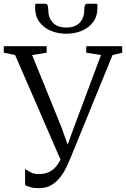

<svg xmlns="http://www.w3.org/2000/svg" viewBox="-31 -989 670 1022"><path d="M177.5 12.5Q147.5 12.5 131.2 7.5Q115 2.5 102.5 -3.5V-89Q115 -81 132.2 -71.8Q149.5 -62.5 175 -62.5Q209 -62.5 233 -74.8Q257 -87 274.2 -111.2Q291.5 -135.5 304.5 -170L298.5 -122.5L49.5 -696L-11 -708.5V-743H217.5V-708.5L140 -696L296 -312L340.5 -187L319 -191L363 -312L506.5 -696L428 -708.5V-743H619.5V-708.5L568 -696L346 -152Q337 -130.5 324 -102.2Q311 -74 291.5 -48Q272 -22 244.2 -4.8Q216.5 12.5 177.5 12.5ZM210 -969Q220 -969 223 -959Q226 -949 226 -935.5Q226 -894.5 250.2 -868.5Q274.5 -842.5 322 -842.5Q369.5 -842.5 393.5 -868.5Q417.5 -894.5 417.5 -935.5Q417.5 -949 420.5 -959Q423.5 -969 433 -969H486.5Q487.5 -964.5 487.5 -959Q487.5 -953.5 487.5 -948Q487.5 -902.5 464.8 -871.8Q442 -841 404.2 -825.2Q366.5 -809.5 322 -809.5Q277 -809.5 239.2 -825.2Q201.5 -841 178.8 -872Q156 -903 156 -948Q156 -953.5 156.5 -959Q157 -964.5 157.5 -969Z"/></svg>

Font: Merriweather 60pt Light
Style: Regular
Weight: 300
Version: Version 2.100